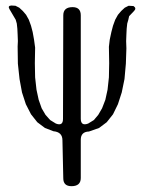

<svg xmlns="http://www.w3.org/2000/svg" viewBox="-20 -506 540 686"><path d="M457 -484.4Q468.8 -476.6 459 -466.8L441.4 -448.2L438.5 -435.5L434.6 -421.9L432.6 -403.3L431.6 -382.8L430.7 -359.4L431.6 -333L429.7 -278.3L424.8 -223.6L415 -175.8L401.4 -133.8L383.8 -97.7L361.3 -69.3L334 -48.8L297.9 -36.1Q268.6 -35.2 268.6 -6.8V129.9Q268.6 159.2 235.4 159.2Q206.1 159.2 206.1 130.9L203.1 -4.9Q203.1 -34.2 170.9 -37.1L140.6 -48.8L113.3 -69.3L90.8 -97.7L72.3 -133.8L58.6 -175.8L49.8 -223.6L43.9 -278.3L43 -339.8L43.9 -359.4L43 -382.8L42 -403.3L40 -421.9L36.1 -435.5L13.7 -473.6Q6.8 -485.4 20.5 -486.3L35.2 -485.4L48.8 -478.5L61.5 -466.8L73.2 -453.1L83 -435.5L90.8 -414.1L96.7 -391.6L101.6 -364.3L105.5 -335.9L104.5 -280.3L105.5 -229.5L110.4 -185.5L118.2 -149.4L128.9 -119.1L142.6 -95.7L159.2 -77.1L179.7 -64.5Q205.1 -54.7 205.1 -81.1L206.1 -451.2Q206.1 -480.5 239.3 -480.5Q268.6 -480.5 268.6 -451.2V-82Q268.6 -54.7 294.9 -64.5L315.4 -77.1L331.1 -95.7L344.7 -119.1L356.4 -149.4L364.3 -185.5L369.1 -229.5L370.1 -280.3L369.1 -338.9L372.1 -364.3L377.9 -391.6L383.8 -414.1L391.6 -435.5L401.4 -453.1L413.1 -466.8L425.8 -478.5L439.5 -485.4Z"/></svg>

Font: B2 Hana
Style: Regular
Weight: 500
Version: 2020-08-05; (max)